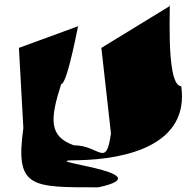

<svg xmlns="http://www.w3.org/2000/svg" viewBox="-20 -694 799 822"><path d="M61 -489 80 -146C44 112 113 108 401 108C698 44 97 -8 313 -8C526 -12 791 -75 756 -325C684 -325 714 -731 705 -667L414 -489L455 -123C434 29 407 -72 296 -72C190 -110 193 -182 242 -334C270 -334 320 -620 315 -582Z"/></svg>

Font: Chaingun
Style: Ita
Weight: 400
Version: Version 0.91